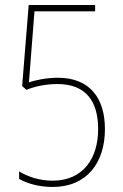

<svg xmlns="http://www.w3.org/2000/svg" viewBox="-20 -734 487 763"><path d="M210 -425C161 -425 121 -415 95 -407L117 -689H358V-714H94L68 -392L85 -377C117 -390 160 -400 208 -400C323 -400 370 -330 370 -221C370 -103 309 -16 189 -16C135 -16 88 -33 56 -53V-23C87 -5 135 9 189 9C325 9 397 -87 397 -221C397 -344 337 -425 210 -425Z"/></svg>

Font: Noto Sans Armenian Condensed Thin
Style: Regular
Weight: 100
Width: 3
Designer: Monotype Design Team
Foundry: Monotype Imaging Inc.
Version: Version 2.008